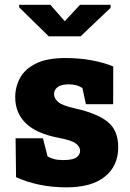

<svg xmlns="http://www.w3.org/2000/svg" viewBox="-20 -782 548 812"><path d="M261.7 10.3Q199.2 10.3 145.3 -1.2Q91.3 -12.7 47.9 -32.7L45.9 -197.3H161.6L181.2 -120.6Q191.4 -114.3 207.5 -109.6Q223.6 -105 246.1 -105Q287.6 -105 303.2 -116.2Q318.8 -127.4 318.8 -144.5Q318.8 -161.1 301 -175Q283.2 -189 225.1 -199.7Q132.3 -217.8 88.4 -261.5Q44.4 -305.2 44.4 -370.6Q44.4 -415 64.9 -452.6Q85.4 -490.2 132.1 -513.4Q178.7 -536.6 256.8 -536.6Q316.4 -536.6 370.4 -526.4Q424.3 -516.1 459 -500.5L458.5 -341.3H343.3L328.6 -409.7Q305.7 -425.3 271.5 -425.3Q238.8 -425.3 223.6 -413.6Q208.5 -401.9 208.5 -383.3Q208.5 -367.2 225.1 -351.6Q241.7 -335.9 298.3 -323.2Q388.7 -303.2 434.3 -267.6Q480 -231.9 480 -159.2Q480 -81.1 424.1 -35.4Q368.2 10.3 261.7 10.3ZM447.8 -761.7V-749L320.8 -628.4H186L61 -751V-761.7H192.9L253.9 -692.4L318.4 -761.7Z"/></svg>

Font: Roboto Slab Black
Style: Regular
Weight: 900
Designer: Google
Version: Version 2.000; ttfautohint (v1.8.1.43-b0c9)